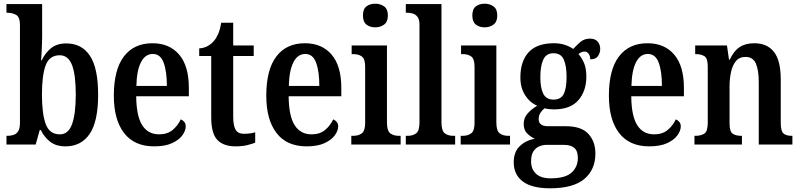

<svg xmlns="http://www.w3.org/2000/svg" viewBox="-20 -782 4331 1039"><path d="M334 10Q284 10 252 -14.5Q220 -39 201 -78H195L173 0H15V-47H21Q38 -47 53.5 -52Q69 -57 78.5 -72Q88 -87 88 -118V-646Q88 -689 68 -701Q48 -713 20 -713H15V-760H208V-582Q208 -564 207 -540Q206 -516 205 -493.5Q204 -471 202 -456H206Q225 -496 256.5 -521.5Q288 -547 339 -547Q422 -547 466.5 -480.5Q511 -414 511 -269Q511 -124 465 -57Q419 10 334 10ZM304 -55Q350 -55 370 -110.5Q390 -166 390 -271Q390 -378 369.5 -430.5Q349 -483 303 -483Q248 -483 227.5 -429.5Q207 -376 207 -270Q207 -166 227.5 -110.5Q248 -55 304 -55Z M814 10Q707 10 651.5 -62Q596 -134 596 -264Q596 -405 650.5 -476.5Q705 -548 805 -548Q897 -548 949.5 -486.5Q1002 -425 1002 -306V-261H717Q718 -154 749.5 -104.5Q781 -55 841 -55Q886 -55 914.5 -79Q943 -103 958 -136Q969 -132 977 -122.5Q985 -113 985 -98Q985 -75 967 -50Q949 -25 911.5 -7.5Q874 10 814 10ZM883 -317Q883 -396 865.5 -443Q848 -490 807 -490Q766 -490 743 -445.5Q720 -401 718 -317Z M1254 10Q1190 10 1156.5 -24.5Q1123 -59 1123 -147V-479H1058V-520Q1085 -522 1105 -533.5Q1125 -545 1138 -561Q1151 -576 1161 -599Q1171 -622 1177 -659H1242V-536H1353V-479H1242V-151Q1242 -102 1255 -80Q1268 -58 1299 -58Q1317 -58 1332 -60Q1347 -62 1361 -66V-10Q1347 -4 1319.5 3Q1292 10 1254 10Z M1639 10Q1532 10 1476.5 -62Q1421 -134 1421 -264Q1421 -405 1475.5 -476.5Q1530 -548 1630 -548Q1722 -548 1774.5 -486.5Q1827 -425 1827 -306V-261H1542Q1543 -154 1574.5 -104.5Q1606 -55 1666 -55Q1711 -55 1739.5 -79Q1768 -103 1783 -136Q1794 -132 1802 -122.5Q1810 -113 1810 -98Q1810 -75 1792 -50Q1774 -25 1736.5 -7.5Q1699 10 1639 10ZM1708 -317Q1708 -396 1690.5 -443Q1673 -490 1632 -490Q1591 -490 1568 -445.5Q1545 -401 1543 -317Z M2011 -634Q1982 -634 1963 -649Q1944 -664 1944 -698Q1944 -733 1963 -747.5Q1982 -762 2011 -762Q2038 -762 2058.5 -747.5Q2079 -733 2079 -698Q2079 -664 2058.5 -649Q2038 -634 2011 -634ZM1881 0V-47H1891Q1920 -47 1938 -60.5Q1956 -74 1956 -117V-420Q1956 -463 1938.5 -476Q1921 -489 1894 -489H1883V-536H2074V-120Q2074 -74 2092 -60.5Q2110 -47 2138 -47H2148V0Z M2176 0V-47H2186Q2214 -47 2232 -60.5Q2250 -74 2250 -120V-648Q2250 -677 2239.5 -690.5Q2229 -704 2214.5 -708.5Q2200 -713 2186 -713H2176V-760H2369V-120Q2369 -74 2387 -60.5Q2405 -47 2433 -47H2443V0Z M2603 -634Q2574 -634 2555 -649Q2536 -664 2536 -698Q2536 -733 2555 -747.5Q2574 -762 2603 -762Q2630 -762 2650.5 -747.5Q2671 -733 2671 -698Q2671 -664 2650.5 -649Q2630 -634 2603 -634ZM2473 0V-47H2483Q2512 -47 2530 -60.5Q2548 -74 2548 -117V-420Q2548 -463 2530.5 -476Q2513 -489 2486 -489H2475V-536H2666V-120Q2666 -74 2684 -60.5Q2702 -47 2730 -47H2740V0Z M2957 237Q2858 237 2809 200Q2760 163 2760 96Q2760 40 2793 8.5Q2826 -23 2874 -31Q2852 -41 2833 -59.5Q2814 -78 2814 -112Q2814 -143 2834 -166.5Q2854 -190 2887 -210Q2847 -227 2821.5 -267Q2796 -307 2796 -363Q2796 -450 2840.5 -499Q2885 -548 2977 -548Q3010 -548 3036 -539.5Q3062 -531 3082 -517Q3097 -534 3119 -553.5Q3141 -573 3173 -573Q3201 -573 3214.5 -556.5Q3228 -540 3228 -518Q3228 -496 3216 -478.5Q3204 -461 3174 -461Q3174 -480 3165 -491.5Q3156 -503 3144 -503Q3133 -503 3125 -499Q3117 -495 3110 -490Q3128 -470 3140.5 -441Q3153 -412 3153 -367Q3153 -290 3110 -240Q3067 -190 2977 -190Q2967 -190 2951.5 -191.5Q2936 -193 2927 -196Q2916 -188 2905.5 -173Q2895 -158 2895 -138Q2895 -99 2945 -99H3042Q3126 -99 3164 -57.5Q3202 -16 3202 49Q3202 136 3142 186.5Q3082 237 2957 237ZM2975 -243Q3016 -243 3031 -274Q3046 -305 3046 -365Q3046 -427 3030.5 -460.5Q3015 -494 2975 -494Q2936 -494 2920 -459.5Q2904 -425 2904 -364Q2904 -306 2920 -274.5Q2936 -243 2975 -243ZM2959 183Q3039 183 3073 152Q3107 121 3107 73Q3107 35 3088 18.5Q3069 2 3032 2H2936Q2917 2 2898 10Q2879 18 2866.5 37Q2854 56 2854 92Q2854 133 2880.5 158Q2907 183 2959 183Z M3493 10Q3386 10 3330.5 -62Q3275 -134 3275 -264Q3275 -405 3329.5 -476.5Q3384 -548 3484 -548Q3576 -548 3628.5 -486.5Q3681 -425 3681 -306V-261H3396Q3397 -154 3428.5 -104.5Q3460 -55 3520 -55Q3565 -55 3593.5 -79Q3622 -103 3637 -136Q3648 -132 3656 -122.5Q3664 -113 3664 -98Q3664 -75 3646 -50Q3628 -25 3590.5 -7.5Q3553 10 3493 10ZM3562 -317Q3562 -396 3544.5 -443Q3527 -490 3486 -490Q3445 -490 3422 -445.5Q3399 -401 3397 -317Z M3738 0V-47H3744Q3773 -47 3791.5 -59Q3810 -71 3810 -118V-422Q3810 -466 3792.5 -477.5Q3775 -489 3747 -489H3742V-536H3914L3925 -459H3929Q3950 -505 3981.5 -526.5Q4013 -548 4062 -548Q4131 -548 4168 -501.5Q4205 -455 4205 -352V-118Q4205 -72 4220 -59.5Q4235 -47 4264 -47H4268V0H4086V-338Q4086 -402 4070.5 -438Q4055 -474 4014 -474Q3981 -474 3962.5 -451.5Q3944 -429 3936 -392.5Q3928 -356 3928 -315V-113Q3928 -70 3945 -58.5Q3962 -47 3991 -47H3995V0Z"/></svg>

Font: Noto Serif Myanmar Cond SemBd
Style: Regular
Weight: 600
Width: 3
Designer: Ben Mitchell and the Monotype Design Team
Foundry: Monotype Imaging Inc.
Version: Version 2.106; ttfautohint (v1.8.4.7-5d5b)